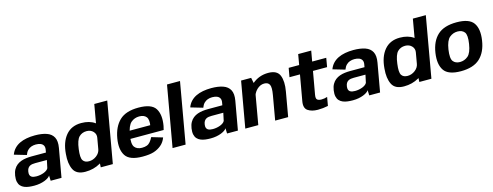

<svg xmlns="http://www.w3.org/2000/svg" viewBox="-23 -1587 6161 2397"><g transform="rotate(-15 3057.5 -389.0)"><path d="M206.5 6.5Q246.5 6.5 281 0Q315.5 -6.5 343 -17.2Q370.5 -28 389.5 -41.2Q408.5 -54.5 416.5 -68L419 0H559L624.5 -369.5Q639.5 -455.5 613 -505.5Q586.5 -555.5 524.8 -577Q463 -598.5 373.5 -598.5Q316.5 -598.5 266.2 -589.2Q216 -580 175.2 -560.2Q134.5 -540.5 105 -509.2Q75.5 -478 59 -433.5L215.5 -387.5Q228.5 -423.5 249.5 -445Q270.5 -466.5 297.8 -476Q325 -485.5 356 -485.5Q390 -485.5 416.2 -475.5Q442.5 -465.5 454.5 -442Q466.5 -418.5 457 -378.5L453 -355.5H266Q232 -355.5 197.8 -351.2Q163.5 -347 132.2 -336Q101 -325 75.2 -305Q49.5 -285 31.8 -253.8Q14 -222.5 7 -177Q0 -130 7.2 -97.5Q14.5 -65 33.2 -44.5Q52 -24 79.2 -12.8Q106.5 -1.5 139.2 2.5Q172 6.5 206.5 6.5ZM263 -99Q244.5 -99 227.5 -102.2Q210.5 -105.5 198 -114.2Q185.5 -123 180 -139.2Q174.5 -155.5 178.5 -182Q182.5 -208 192.8 -224Q203 -240 218 -248.5Q233 -257 251.2 -259.8Q269.5 -262.5 289.5 -262.5H440.5L419 -162.5Q412.5 -148.5 396.8 -136.8Q381 -125 359.2 -116.5Q337.5 -108 312.5 -103.5Q287.5 -99 263 -99Z M1066.5 0H1222.5L1360.5 -785H1193L1070.5 -86ZM869 4Q975.5 4 1061 -45Q1146.5 -94 1157 -154L1095.5 -227.5Q1087 -178 1042.8 -144.5Q998.5 -111 946 -111Q891 -111 868 -147Q845 -183 859.5 -290Q874 -405 913 -443.8Q952 -482.5 1011.5 -482.5Q1063.5 -482.5 1096 -448.8Q1128.5 -415 1120 -366.5L1207 -439Q1217.5 -499 1148 -548.2Q1078.5 -597.5 972.5 -597.5Q845 -597.5 772.5 -510.5Q700 -423.5 689 -273.5Q677.5 -151 715.5 -73.5Q753.5 4 869 4Z M1608.5 6 1628 -102.5Q1564 -102.5 1533.2 -142.5Q1502.5 -182.5 1522 -296.5Q1542 -413 1587.2 -451.5Q1632.5 -490 1693.5 -490Q1755.5 -490 1784 -454.5Q1812.5 -419 1797 -333.5L1805.5 -348.5H1516L1498.5 -247H1945.5Q1952.5 -269 1957.5 -297Q1982 -437.5 1931.5 -518Q1881 -598.5 1712.5 -598.5Q1548.5 -598.5 1466.2 -519.2Q1384 -440 1359.5 -296.5Q1335.5 -156.5 1388.2 -75.2Q1441 6 1608.5 6ZM1628 -102.5 1608.5 6Q1698 6 1752.5 -11.2Q1807 -28.5 1850.2 -64.5Q1893.5 -100.5 1915 -159L1772 -201.5Q1756 -169.5 1737 -146Q1718 -122.5 1691.8 -112.5Q1665.5 -102.5 1628 -102.5Z M1994.5 0H2163L2301 -785H2133Z M2486.5 6.5Q2526.5 6.5 2561 0Q2595.5 -6.5 2623 -17.2Q2650.5 -28 2669.5 -41.2Q2688.5 -54.5 2696.5 -68L2699 0H2839L2904.5 -369.5Q2919.5 -455.5 2893 -505.5Q2866.5 -555.5 2804.8 -577Q2743 -598.5 2653.5 -598.5Q2596.5 -598.5 2546.2 -589.2Q2496 -580 2455.2 -560.2Q2414.5 -540.5 2385 -509.2Q2355.5 -478 2339 -433.5L2495.5 -387.5Q2508.5 -423.5 2529.5 -445Q2550.5 -466.5 2577.8 -476Q2605 -485.5 2636 -485.5Q2670 -485.5 2696.2 -475.5Q2722.5 -465.5 2734.5 -442Q2746.5 -418.5 2737 -378.5L2733 -355.5H2546Q2512 -355.5 2477.8 -351.2Q2443.5 -347 2412.2 -336Q2381 -325 2355.2 -305Q2329.5 -285 2311.8 -253.8Q2294 -222.5 2287 -177Q2280 -130 2287.2 -97.5Q2294.5 -65 2313.2 -44.5Q2332 -24 2359.2 -12.8Q2386.5 -1.5 2419.2 2.5Q2452 6.5 2486.5 6.5ZM2543 -99Q2524.5 -99 2507.5 -102.2Q2490.5 -105.5 2478 -114.2Q2465.5 -123 2460 -139.2Q2454.5 -155.5 2458.5 -182Q2462.5 -208 2472.8 -224Q2483 -240 2498 -248.5Q2513 -257 2531.2 -259.8Q2549.5 -262.5 2569.5 -262.5H2720.5L2699 -162.5Q2692.5 -148.5 2676.8 -136.8Q2661 -125 2639.2 -116.5Q2617.5 -108 2592.5 -103.5Q2567.5 -99 2543 -99Z M2934.5 0H3102.5L3189 -494L3169 -593H3039ZM3320.5 0H3488.5L3544 -316.5Q3566.5 -443 3535.5 -520.5Q3504.5 -598 3390 -598Q3269.5 -598 3181.2 -521.8Q3093 -445.5 3079 -367L3154.5 -329Q3166.5 -397 3210.5 -439.8Q3254.5 -482.5 3307 -482.5Q3356.5 -482.5 3374.8 -447.5Q3393 -412.5 3375.5 -314Z M3872 7.5Q3939.5 7.5 4004 -6.5L4023.5 -117.5Q3986 -105 3948.5 -105Q3912 -105 3894.2 -119.8Q3876.5 -134.5 3885 -183L3937 -477H4119.5L4139.5 -592.5H3957.5L3981.5 -728H3813L3789.5 -592.5H3654L3633.5 -477H3769L3710.5 -146Q3695 -59 3744 -25.8Q3793 7.5 3872 7.5Z M4324 6.5Q4364 6.5 4398.5 0Q4433 -6.5 4460.5 -17.2Q4488 -28 4507 -41.2Q4526 -54.5 4534 -68L4536.5 0H4676.5L4742 -369.5Q4757 -455.5 4730.5 -505.5Q4704 -555.5 4642.2 -577Q4580.5 -598.5 4491 -598.5Q4434 -598.5 4383.8 -589.2Q4333.5 -580 4292.8 -560.2Q4252 -540.5 4222.5 -509.2Q4193 -478 4176.5 -433.5L4333 -387.5Q4346 -423.5 4367 -445Q4388 -466.5 4415.2 -476Q4442.5 -485.5 4473.5 -485.5Q4507.5 -485.5 4533.8 -475.5Q4560 -465.5 4572 -442Q4584 -418.5 4574.5 -378.5L4570.5 -355.5H4383.5Q4349.5 -355.5 4315.2 -351.2Q4281 -347 4249.8 -336Q4218.5 -325 4192.8 -305Q4167 -285 4149.2 -253.8Q4131.5 -222.5 4124.5 -177Q4117.5 -130 4124.8 -97.5Q4132 -65 4150.8 -44.5Q4169.5 -24 4196.8 -12.8Q4224 -1.5 4256.8 2.5Q4289.5 6.5 4324 6.5ZM4380.5 -99Q4362 -99 4345 -102.2Q4328 -105.5 4315.5 -114.2Q4303 -123 4297.5 -139.2Q4292 -155.5 4296 -182Q4300 -208 4310.2 -224Q4320.5 -240 4335.5 -248.5Q4350.5 -257 4368.8 -259.8Q4387 -262.5 4407 -262.5H4558L4536.5 -162.5Q4530 -148.5 4514.2 -136.8Q4498.5 -125 4476.8 -116.5Q4455 -108 4430 -103.5Q4405 -99 4380.5 -99Z M5184 0H5340L5478 -785H5310.5L5188 -86ZM4986.5 4Q5093 4 5178.5 -45Q5264 -94 5274.5 -154L5213 -227.5Q5204.5 -178 5160.2 -144.5Q5116 -111 5063.5 -111Q5008.5 -111 4985.5 -147Q4962.5 -183 4977 -290Q4991.5 -405 5030.5 -443.8Q5069.5 -482.5 5129 -482.5Q5181 -482.5 5213.5 -448.8Q5246 -415 5237.5 -366.5L5324.5 -439Q5335 -499 5265.5 -548.2Q5196 -597.5 5090 -597.5Q4962.5 -597.5 4890 -510.5Q4817.5 -423.5 4806.5 -273.5Q4795 -151 4833 -73.5Q4871 4 4986.5 4Z M5722 5Q5884.5 5 5968.8 -73.5Q6053 -152 6074.5 -299Q6096.5 -443.5 6042 -521.5Q5987.5 -599.5 5824.5 -599.5Q5662 -599.5 5578 -522.5Q5494 -445.5 5472 -299Q5450.5 -154 5505 -74.5Q5559.5 5 5722 5ZM5740 -109Q5682 -109 5652.5 -146.8Q5623 -184.5 5640 -298Q5657.5 -410.5 5703 -448Q5748.5 -485.5 5806.5 -485.5Q5865 -485.5 5894.8 -448.2Q5924.5 -411 5906.5 -298Q5889 -185 5843.8 -147Q5798.5 -109 5740 -109Z"/></g></svg>

Font: Anybody UltraCondensed Thin
Style: Bold Italic
Weight: 700
Italic angle: -10°
Version: Version 1.111